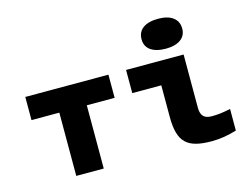

<svg xmlns="http://www.w3.org/2000/svg" viewBox="-100 -897 1399 1073"><g transform="rotate(-15 600.0 -360.5)"><path d="M220 0H379V-366H540V-500H59V-366H220Z M1038 -126C993 -126 975 -148 975 -192V-500H642V-366H810V-184C810 -35 861 9 1004 9C1053 9 1101 0 1147 -14V-139C1104 -130 1076 -126 1038 -126ZM770 -641C770 -590 811 -557 889 -557C963 -557 1005 -590 1005 -641V-644C1005 -697 963 -730 889 -730C811 -730 770 -697 770 -644Z"/></g></svg>

Font: LT Wave Mono Black
Style: Regular
Weight: 900
Designer: Daniel Lyons
Version: Version 2.5 (Glyphs App)